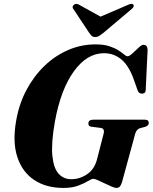

<svg xmlns="http://www.w3.org/2000/svg" viewBox="-20 -937 771 969"><path d="M462 -713Q503 -713 531 -704Q559 -695 577.2 -683.2Q595.5 -671.5 606.2 -662.2Q617 -653 623.5 -653Q633 -653 648.5 -667.5Q664 -682 679.5 -696.5Q695 -711 704 -711Q724 -711 725 -685.5L715.5 -486.5Q716.5 -465.5 698 -464.5Q681 -463 674.5 -481L658 -528Q632.5 -603 594 -635.8Q555.5 -668.5 505 -668.5Q419 -668.5 352.8 -577Q286.5 -485.5 257 -323Q238 -215 244.2 -151.5Q250.5 -88 275.8 -60.2Q301 -32.5 339.5 -32.5Q382 -32.5 419.2 -57.5Q456.5 -82.5 469.5 -132.5L503 -262.5Q509.5 -288.5 488 -291.5L440.5 -297.5Q426 -299.5 426 -313.5Q426 -333 451 -333H710Q722.5 -333 726.8 -328.2Q731 -323.5 731 -316.5Q730.5 -303 713 -297L686.5 -290Q669.5 -285 662.5 -262.5L596 -18.5Q590.5 -1.5 584.2 5Q578 11.5 566.5 11.5Q559.5 11.5 543.2 4.5Q527 -2.5 508.2 -11.5Q489.5 -20.5 473.8 -27.5Q458 -34.5 451.5 -34.5Q442.5 -34.5 423.8 -23Q405 -11.5 374.5 0Q344 11.5 300 11.5Q213 11.5 152.8 -28.5Q92.5 -68.5 67.5 -144.5Q42.5 -220.5 61.5 -327.5Q76 -412 113.2 -482.2Q150.5 -552.5 204.2 -604.2Q258 -656 323.8 -684.5Q389.5 -713 462 -713ZM500.5 -770Q489 -761 480.2 -755.5Q471.5 -750 460.5 -750Q449.5 -750 443.5 -755.5Q437.5 -761 431 -770L350 -892Q345 -898.5 347.2 -904.8Q349.5 -911 354.5 -914Q365.5 -921.5 380 -912.5L487.5 -853L626 -912.5Q645.5 -921.5 653 -914Q656 -911 654.5 -904.8Q653 -898.5 645 -892Z"/></svg>

Font: Fraunces 72pt S000
Style: Bold Italic
Weight: 700
Italic angle: -16°
Version: Version 1.000; ttfautohint (v1.8.3)